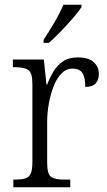

<svg xmlns="http://www.w3.org/2000/svg" viewBox="-20 -786 449 806"><path d="M36 0V-32H44Q69 -32 85 -36.5Q101 -41 108.5 -56.5Q116 -72 116 -106V-433Q116 -481 98.5 -492.5Q81 -504 41 -504H34V-536H164L175 -431H178Q189 -460 204.5 -486Q220 -512 244.5 -528.5Q269 -545 307 -545Q351 -545 373 -525.5Q395 -506 395 -475Q395 -451 381.5 -436Q368 -421 338 -421Q338 -461 326 -479.5Q314 -498 284 -498Q258 -498 238 -477.5Q218 -457 205 -423.5Q192 -390 185 -351Q178 -312 178 -275V-103Q178 -54 195 -43Q212 -32 250 -32H275V0ZM163 -619Q185 -652 208.5 -692Q232 -732 246 -766H322V-756Q311 -739 287 -711Q263 -683 235.5 -654.5Q208 -626 185 -606H163Z"/></svg>

Font: Noto Serif Armenian SemiCondensed Light
Style: Regular
Weight: 300
Width: 4
Designer: Monotype Design Team
Foundry: Monotype Imaging Inc.
Version: Version 2.008; ttfautohint (v1.8.4.7-5d5b)